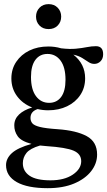

<svg xmlns="http://www.w3.org/2000/svg" viewBox="-20 -670 532 954"><path d="M219.5 -122Q192.5 -122 167 -128Q131.5 -116.5 131.5 -84Q131.5 -68.5 140.5 -57.5Q149.5 -46.5 178.2 -39.2Q207 -32 266.5 -28Q359.5 -21.5 411 6.5Q462.5 34.5 462.5 98Q462.5 142.5 433 180.5Q403.5 218.5 348.5 241.8Q293.5 265 217 265Q116.5 265 63.2 234.8Q10 204.5 10 150.5Q10 117.5 38.8 91Q67.5 64.5 136.5 45Q85 31.5 67.8 6.8Q50.5 -18 51 -47.5Q51 -78.5 74.5 -101Q98 -123.5 140 -136Q92.5 -154.5 64.5 -192.5Q36.5 -230.5 36.5 -280Q36.5 -327 60.8 -363Q85 -399 126.2 -419Q167.5 -439 220 -439Q253.5 -439 283.5 -430Q326 -425 357 -428Q388 -431 411.8 -435.8Q435.5 -440.5 456.5 -440.5Q492.5 -440.5 492.5 -400.5Q492.5 -378.5 479.5 -365.5Q466.5 -352.5 448.5 -352.5Q433.5 -352.5 420 -361.5Q406.5 -370.5 389 -381.5Q371.5 -392.5 344.5 -398.5Q403 -352.5 403 -281Q403 -234 379 -198Q355 -162 313.5 -142Q272 -122 219.5 -122ZM224 -159Q262 -159 283.8 -188.2Q305.5 -217.5 305.5 -273.5Q305.5 -335.5 281 -368.8Q256.5 -402 216 -402Q178 -402 156 -372.8Q134 -343.5 134 -287.5Q134 -225.5 158.8 -192.2Q183.5 -159 224 -159ZM93.5 141Q93.5 180.5 127 203.2Q160.5 226 231 226Q299.5 226 341.5 197.8Q383.5 169.5 383.5 131Q383.5 95 346 78.8Q308.5 62.5 210.5 56Q194 55 179 53Q129.5 67.5 111.5 90Q93.5 112.5 93.5 141ZM221.5 -525.5Q193.5 -525.5 176.2 -543.2Q159 -561 159 -587.5Q159 -613.5 176.2 -631.5Q193.5 -649.5 221.5 -649.5Q249.5 -649.5 266.8 -631.5Q284 -613.5 284 -587.5Q284 -561 266.8 -543.2Q249.5 -525.5 221.5 -525.5Z"/></svg>

Font: Newsreader Text Medium
Style: Regular
Weight: 500
Designer: Hugues Gentile
Foundry: Production Type
Version: Version 1.002